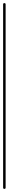

<svg xmlns="http://www.w3.org/2000/svg" viewBox="-20 -1210 56 1230"><path d="M0 -8H16V-1182H0ZM8 -16Q4 -16 2 -14Q0 -12 0 -8Q0 -4 2 -2Q4 0 8 0Q12 0 14 -2Q16 -4 16 -8Q16 -12 14 -14Q12 -16 8 -16ZM8 -1190Q4 -1190 2 -1188Q0 -1186 0 -1182Q0 -1178 2 -1176Q4 -1174 8 -1174Q12 -1174 14 -1176Q16 -1178 16 -1182Q16 -1186 14 -1188Q12 -1190 8 -1190Z"/></svg>

Font: Wavefont ExtraLight
Style: Regular
Weight: 250
Version: Version 3.004;gftools[0.9.33]